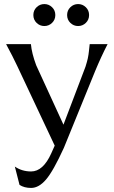

<svg xmlns="http://www.w3.org/2000/svg" viewBox="-20 -725 559 944"><path d="M294 2Q242 116 206.5 157.5Q171 199 133 199Q99 199 76 184L53 94Q88 118 133 118Q192 118 232 29L249 -9L64 -402Q45 -443 10 -508H132Q136 -463 158 -404L292 -112L392 -375Q397 -387 400.5 -397.5Q404 -408 407 -419.5Q410 -431 411.5 -437Q413 -443 415 -456Q417 -469 417 -471.5Q417 -474 419 -490Q421 -506 421 -508H509Q477 -446 448 -376ZM402 -612.5Q386 -597 364 -597Q342 -597 326 -612.5Q310 -628 310 -651Q310 -674 326 -689.5Q342 -705 364 -705Q386 -705 402 -689.5Q418 -674 418 -651Q418 -628 402 -612.5ZM236 -612.5Q220 -597 198 -597Q176 -597 160 -612.5Q144 -628 144 -651Q144 -674 160 -689.5Q176 -705 198 -705Q220 -705 236 -689.5Q252 -674 252 -651Q252 -628 236 -612.5Z"/></svg>

Font: Coconat
Style: Regular
Weight: 400
Designer: Sara Lavazza
Foundry: Collletttivo
Version: Version 1.000;Glyphs 3.2 (3217)